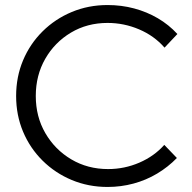

<svg xmlns="http://www.w3.org/2000/svg" viewBox="-20 -731 762 762"><path d="M407 11Q331 11 265 -16.5Q199 -44 149 -93.5Q99 -143 71.5 -208.5Q44 -274 44 -350Q44 -426 71.5 -491.5Q99 -557 149 -606.5Q199 -656 265 -683.5Q331 -711 407 -711Q462 -711 512.5 -697.5Q563 -684 606.5 -658.5Q650 -633 684 -596L633 -542Q592 -589 532 -614.5Q472 -640 407 -640Q326 -640 261.5 -601.5Q197 -563 159.5 -497.5Q122 -432 122 -350Q122 -268 160 -202.5Q198 -137 263 -98.5Q328 -60 409 -60Q474 -60 533 -85.5Q592 -111 632 -156L682 -104Q647 -68 603.5 -42Q560 -16 510 -2.5Q460 11 407 11Z"/></svg>

Font: Red Hat Display VF
Style: Regular
Weight: 300
Designer: Pentagram, MCKL
Foundry: Pentagram, MCKL
Version: Version 1.023